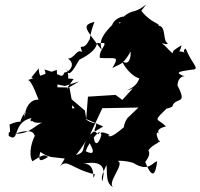

<svg xmlns="http://www.w3.org/2000/svg" viewBox="-20 -792 919 882"><path d="M565 -249C545 -221 540 -171 574 -230C500 -162 482 -160 477 -170C506 -167 426 -200 446 -173C433 -123 408 -115 410 -189C334 -114 392 -97 324 -78C303 -52 331 -73 380 -153C425 -84 405 -82 374 -97C389 -148 457 -212 433 -176C399 -194 422 -198 422 -224C321 -243 402 -305 311 -294C309 -314 333 -349 289 -279L310 -312L343 -269L372 -247L454 -211L394 -175L450 -295L616 -298ZM318 -429C274 -436 306 -416 286 -481C292 -411 336 -508 345 -518C450 -570 412 -604 437 -593C493 -603 430 -565 439 -526C506 -520 533 -541 496 -479C536 -502 540 -491 575 -546C584 -584 587 -472 539 -513C569 -449 633 -412 636 -443C610 -451 636 -408 563 -377C608 -385 631 -424 619 -418L542 -333L511 -356L384 -348L376 -246L370 -284L309 -336L299 -390L244 -391L241 -471L108 -424C125 -426 157 -333 157 -334C106 -338 85 -265 99 -240C78 -296 117 -273 87 -265C47 -190 118 -259 24 -220C31 -146 19 -215 20 -168C72 -132 34 -231 125 -250C111 -230 134 -242 118 -235C149 -239 109 -224 189 -229C152 -236 125 -173 49 -178C156 -213 131 -156 142 -172C116 -124 115 -70 129 -51C184 -87 185 -80 201 -71C167 -51 153 -45 165 -94C216 -61 212 -75 327 -57C277 -112 297 -81 254 -27C290 -66 307 -16 416 9C397 62 431 -43 363 -40C475 -62 458 6 450 41C436 2 494 -50 461 -53C484 -27 451 48 504 70C462 53 561 -43 519 -53C556 -56 597 -43 595 -42C664 0 680 -47 702 -51C694 11 680 34 647 -48C693 -105 637 -113 651 -114C597 -72 570 -49 650 -71C650 -130 636 -63 654 -87C675 -133 711 -128 714 -149C723 -113 687 -184 705 -183C736 -158 670 -195 742 -211C700 -256 674 -223 766 -314C688 -329 713 -271 771 -302C788 -353 848 -301 790 -410C769 -367 776 -356 798 -375C786 -430 819 -447 831 -440C773 -461 809 -464 861 -472C903 -474 863 -494 833 -569C814 -560 835 -543 830 -550C788 -567 804 -536 814 -584C751 -547 774 -553 801 -507C799 -573 799 -501 778 -545C749 -557 726 -622 675 -592C746 -600 740 -581 751 -593C726 -603 745 -672 708 -674C717 -685 666 -687 621 -754C635 -743 612 -722 652 -772C594 -725 592 -754 545 -713C562 -722 484 -710 493 -651C551 -726 537 -664 513 -694C425 -614 443 -587 447 -563C365 -668 358 -675 414 -692C390 -630 394 -603 390 -609C361 -548 339 -604 358 -552C334 -572 323 -523 292 -523C336 -493 288 -455 277 -460C261 -428 265 -450 184 -473C203 -433 159 -412 158 -478L124 -436L189 -415L278 -397L344 -418L286 -384Z"/></svg>

Font: Hussar Lance
Style: Italic
Weight: 700
Foundry: Cannot Into Space Fonts, PlusOne Fonts
Version: Version 2.27